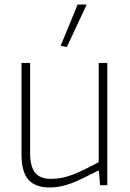

<svg xmlns="http://www.w3.org/2000/svg" viewBox="-20 -818 573 848"><path d="M248 -616 323 -798H363L275 -610ZM200 10Q135 10 105 -25Q75 -60 75 -135V-540H113V-143Q113 -83 135 -55.5Q157 -28 205 -28Q255 -28 304.5 -48Q354 -68 416 -102V-540H454V0H422L417 -64H413Q376 -45 347 -31Q318 -17 293.5 -8Q269 1 246.5 5.5Q224 10 200 10Z"/></svg>

Font: Encode Sans Narrow
Style: Thin
Weight: 250
Designer: Pablo Impallari, Andres Torresi
Foundry: Pablo Impallari, Andres Torresi
Version: Version 1.000; ttfautohint (v1.00) -l 8 -r 50 -G 200 -x 14 -